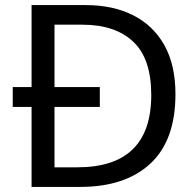

<svg xmlns="http://www.w3.org/2000/svg" viewBox="-20 -734 770 754"><path d="M317 -714Q424 -714 503 -674Q582 -634 625.5 -556.5Q669 -479 669 -364Q669 -183 570.5 -91.5Q472 0 295 0H104V-314H30V-392H104V-714ZM304 -637H194V-392H372V-314H194V-77H284Q574 -77 574 -361Q574 -504 503 -570.5Q432 -637 304 -637Z"/></svg>

Font: Noto Sans Syriac Eastern
Style: Regular
Weight: 400
Designer: Patrick Giasson and the Monotype Design Team
Foundry: Monotype Imaging Inc.
Version: Version 3.001; ttfautohint (v1.8.4.7-5d5b)